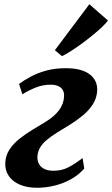

<svg xmlns="http://www.w3.org/2000/svg" viewBox="-20 -878 530 908"><path d="M155.5 10Q108 10 73.2 -5Q38.5 -20 20.8 -47Q3 -74 5 -109.5Q7 -143.5 25 -171Q43 -198.5 71.2 -221Q99.5 -243.5 131.5 -263Q163.5 -282.5 193.5 -300.5Q236.5 -326.5 258.8 -356.2Q281 -386 283 -421Q284 -441.5 275.8 -454Q267.5 -466.5 252.8 -472Q238 -477.5 219.5 -477.5Q181 -477.5 146.2 -463Q111.5 -448.5 86 -432L70 -481Q94.5 -499 126.8 -516.2Q159 -533.5 200 -544.5Q241 -555.5 290 -555.5Q366.5 -555.5 404.5 -526.2Q442.5 -497 439.5 -447.5Q437 -412.5 418.8 -384.2Q400.5 -356 372.2 -332.5Q344 -309 311.8 -289Q279.5 -269 249 -250.5Q222 -233.5 201.8 -216.8Q181.5 -200 170 -181Q158.5 -162 157 -138.5Q156 -119 163.8 -103.8Q171.5 -88.5 188.8 -79.5Q206 -70.5 232 -70.5Q272.5 -70.5 303.5 -86.8Q334.5 -103 370.5 -130.5L378.5 -81Q351.5 -50 314.5 -29.8Q277.5 -9.5 236.5 0.2Q195.5 10 155.5 10ZM239.5 -640.5 402.5 -858 490.5 -781Q482.5 -769.5 463.8 -751.5Q445 -733.5 419.8 -712.8Q394.5 -692 367.5 -672.2Q340.5 -652.5 315.5 -636.5Q290.5 -620.5 273 -612.5Z"/></svg>

Font: Merriweather 48pt ExtraBold
Style: Italic
Weight: 800
Italic angle: -7.8°
Version: Version 2.101